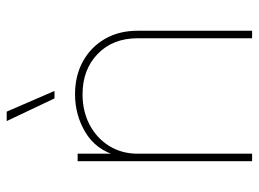

<svg xmlns="http://www.w3.org/2000/svg" viewBox="-120 -655 775 575"><g transform="rotate(-90 267.5 -367.5)"><path d="M94.7 -342.8V0H72.3V-522.5H94.7V-405.3H88.9Q106.4 -467.8 158.4 -499Q210.4 -530.3 272.5 -530.3Q328.6 -530.3 371.3 -506.6Q414.1 -482.9 438.5 -440.9Q462.9 -398.9 462.9 -342.8V0H440.4V-342.8Q440.4 -417 393.6 -462.4Q346.7 -507.8 272.5 -507.8Q221.7 -507.8 181.4 -486.6Q141.1 -465.3 117.9 -428Q94.7 -390.6 94.7 -342.8ZM260.3 -591.8 192.4 -734.9H220.7L282.7 -591.8Z"/></g></svg>

Font: Inter 28pt Thin
Style: Regular
Weight: 250
Designer: Rasmus Andersson
Foundry: rsms
Version: Version 4.001;git-66647c0bb